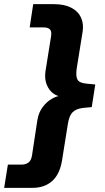

<svg xmlns="http://www.w3.org/2000/svg" viewBox="-74 -725 508 925"><path d="M-54 180 -36 68H30Q49 68 62.5 58.5Q76 49 80 25L106 -146Q112 -183 131.5 -209Q151 -235 176.5 -249.5Q202 -264 224 -264L225 -260Q203 -260 182.5 -275Q162 -290 151 -317.5Q140 -345 145 -381L172 -550Q176 -574 166.5 -583.5Q157 -593 137 -593H69L86 -705H186Q237 -705 270 -687.5Q303 -670 316.5 -640Q330 -610 324 -572L296 -398Q290 -359 299 -342Q308 -325 343 -322L385 -318L368 -209L326 -205Q292 -201 275.5 -184Q259 -167 253 -128L225 47Q214 115 177 147.5Q140 180 83 180Z"/></svg>

Font: Mulish ExtraLight ExtraBold
Style: Italic
Weight: 800
Italic angle: -9°
Version: Version 3.603